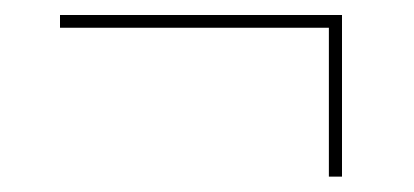

<svg xmlns="http://www.w3.org/2000/svg" viewBox="-20 -341 552 256"><path d="M436 -105.5H418.5V-311.5H436ZM60 -304V-321H436V-304Z"/></svg>

Font: Anek Gurmukhi Thin
Style: Regular
Weight: 250
Designer: Sarang Kulkarni (Gurmukhi), Yesha Goshar (Latin)
Foundry: Ek Type
Version: Version 1.003